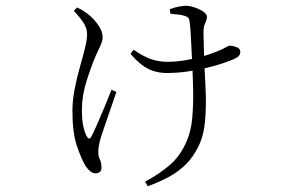

<svg xmlns="http://www.w3.org/2000/svg" viewBox="-20 -571 1040 668"><path d="M237 -533 248 -545Q261 -539 269 -534Q277 -529 285 -523Q293 -517 305.5 -504Q318 -491 327.5 -474.5Q337 -458 337 -441Q337 -429 329.5 -412.5Q322 -396 314 -379Q298 -342 281.5 -290.5Q265 -239 265 -189Q265 -155 269.5 -133.5Q274 -112 281 -98Q286 -89 290.5 -89Q295 -89 299 -98Q305 -109 317.5 -137.5Q330 -166 344 -199.5Q358 -233 368 -259L385 -251Q376 -225 365 -193Q354 -161 344.5 -133.5Q335 -106 331 -93Q327 -80 324.5 -67Q322 -54 322 -42Q322 -26 327.5 -16Q333 -6 333 13Q333 23 327 27.5Q321 32 313 32Q302 32 293.5 24.5Q285 17 278 7Q263 -18 247.5 -63.5Q232 -109 232 -185Q232 -221 239.5 -260Q247 -299 257.5 -336Q268 -373 275.5 -403Q283 -433 283 -452Q283 -472 271 -491Q259 -510 237 -533ZM434 -384 445 -398Q476 -376 503.5 -366Q531 -356 562 -356Q591 -356 622.5 -361Q654 -366 683.5 -374.5Q713 -383 735 -392Q757 -401 766 -406.5Q775 -412 779 -412Q790 -412 803 -407Q816 -402 816 -391Q816 -382 811 -376.5Q806 -371 795 -366Q779 -359 754 -350.5Q729 -342 697.5 -334.5Q666 -327 631 -322Q596 -317 559 -317Q537 -317 515.5 -323.5Q494 -330 474 -345Q454 -360 434 -384ZM573 -523 571 -539Q583 -544 599.5 -547.5Q616 -551 626 -551Q640 -551 657.5 -545Q675 -539 687.5 -530.5Q700 -522 700 -512Q700 -503 694 -491Q688 -479 688 -459Q688 -441 689 -410.5Q690 -380 691 -348Q693 -309 695.5 -256Q698 -203 693.5 -151Q689 -99 670 -61Q652 -24 626 1.5Q600 27 566.5 45Q533 63 494 77L485 61Q535 34 571.5 2.5Q608 -29 630 -81Q645 -116 649 -162.5Q653 -209 652 -256.5Q651 -304 649 -342Q648 -366 646.5 -396Q645 -426 643.5 -453Q642 -480 640 -492Q639 -505 635 -509Q631 -513 622 -516Q613 -519 599 -520.5Q585 -522 573 -523Z"/></svg>

Font: Noto Serif JP
Style: Regular
Weight: 200
Designer: Ryoko NISHIZUKA 西塚涼子 (kana & ideographs); Frank Grießhammer (Latin, Greek & Cyrillic); Wenlong ZHANG 张文龙 (bopomofo); San
Foundry: Adobe
Version: Version 2.001;hotconv 1.1.0;makeotfexe 2.6.0